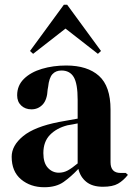

<svg xmlns="http://www.w3.org/2000/svg" viewBox="-20 -771 558 806"><path d="M166 15Q108 15 68.5 -18Q29 -51 29 -113Q29 -160 77 -199.5Q125 -239 228 -259Q244 -262 264 -265.5Q284 -269 306 -273V-352Q306 -420 289.5 -447.5Q273 -475 238 -475Q214 -475 200 -459.5Q186 -444 182 -406L180 -395Q178 -352 159 -332Q140 -312 112 -312Q86 -312 69 -328Q52 -344 52 -371Q52 -412 80.5 -440Q109 -468 156 -482Q203 -496 258 -496Q347 -496 395.5 -452.5Q444 -409 444 -311V-90Q444 -45 486 -45H508L517 -37Q498 -13 475.5 0Q453 13 412 13Q368 13 342.5 -7.5Q317 -28 309 -62Q279 -30 247.5 -7.5Q216 15 166 15ZM227 -46Q247 -46 264.5 -55.5Q282 -65 306 -85V-253Q296 -251 286 -249Q276 -247 263 -245Q217 -233 189.5 -204.5Q162 -176 162 -128Q162 -87 181 -66.5Q200 -46 227 -46ZM119 -545 106 -557 248 -751H262L404 -557L391 -545L255 -651Z"/></svg>

Font: DeepMind Serif Display
Style: Regular
Weight: 400
Designer: Frank Grießhammer / Modifications: Colophon Foundry
Foundry: Colophon Foundry
Version: Version 5.003; ttfautohint (v1.8.2)